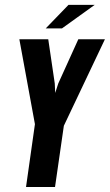

<svg xmlns="http://www.w3.org/2000/svg" viewBox="-20 -748 440 768"><path d="M84.1 0 119.7 -251.4 57.4 -591H173L199.1 -413.9L200.8 -376.2L213 -413.9L293.3 -591H399.7L235.4 -244.9L200.1 0ZM162.9 -634.4 253.9 -728.5H358.8L227.9 -634.4Z"/></svg>

Font: Alumni Sans SC Thin
Style: Italic
Weight: 100
Italic angle: -8°
Designer: Robert E. Leuschke
Foundry: Robert E. Leuschke
Version: Version 1.016